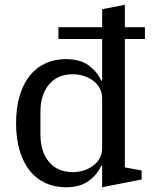

<svg xmlns="http://www.w3.org/2000/svg" viewBox="-20 -780 653 812"><path d="M259 12Q211 12 172 -6Q133 -24 105.5 -58.5Q78 -93 63 -143.5Q48 -194 48 -259Q48 -324 63 -374.5Q78 -425 105.5 -459.5Q133 -494 172 -512Q211 -530 259 -530Q319 -530 355.5 -503Q392 -476 408 -439H412V-615H227V-665H412V-741L508 -760V-665H593V-615H508V-72L579 -59V-21L412 12V-79H408Q392 -42 355.5 -15Q319 12 259 12ZM288 -52Q311 -52 333.5 -59Q356 -66 373.5 -79Q391 -92 401.5 -110.5Q412 -129 412 -153V-365Q412 -389 401.5 -407.5Q391 -426 373.5 -439Q356 -452 333.5 -459Q311 -466 288 -466Q224 -466 187.5 -423Q151 -380 151 -306V-212Q151 -138 187.5 -95Q224 -52 288 -52Z"/></svg>

Font: IBM Plex Serif Text
Style: Regular
Weight: 450
Designer: Mike Abbink, Paul van der Laan, Pieter van Rosmalen
Foundry: Bold Monday
Version: Version 3.001